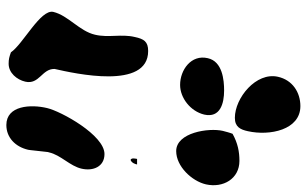

<svg xmlns="http://www.w3.org/2000/svg" viewBox="-196 -704 942 589"><g transform="rotate(90 274.5 -410.0)"><path d="M216 -792C201 -725 281 -660 342 -660C370 -660 378 -677 383 -700C398 -767 379 -861 306 -861C264 -861 226 -837 216 -792ZM159 -577C147 -526 195 -492 241 -492C281 -492 322 -524 332 -566C343 -615 298 -627 258 -627C226 -627 169 -622 159 -577ZM382 -623C372 -580 387 -480 444 -480C491 -480 536 -528 546 -571C558 -624 529 -674 474 -674C446 -674 420 -669 391 -653C389 -649 383 -628 382 -623ZM468 -360C467 -354 464 -343 471 -340C480 -343 484 -354 485 -360ZM141 27C155 32 162 34 176 34C204 34 225 9 231 -17C241 -60 191 -68 192 -107C206 -169 257 -394 137 -394C108 -394 100 -381 94 -353C84 -311 97 -273 87 -231C76 -183 28 -149 17 -103C8 -64 116 -10 141 27ZM312 -84C300 -34 304 41 364 41C403 41 431 13 440 -26C440 -28 441 -33 441 -33C442 -39 446 -81 447 -87C447 -87 448 -89 448 -90C456 -126 490 -154 498 -190C506 -225 492 -260 453 -260C395 -260 322 -127 312 -84Z"/></g></svg>

Font: Charger
Style: OversprayIt
Weight: 400
Designer: Jasper
Foundry: Cannot Into Space Fonts
Version: Version 0.980